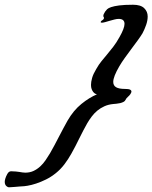

<svg xmlns="http://www.w3.org/2000/svg" viewBox="-171 -731 646 814"><path d="M41 -81.1Q50.3 -97.2 59.8 -115Q69.3 -132.8 78.6 -150.9Q87.9 -168.9 97.2 -186.3Q106.4 -203.6 115.2 -219.2Q140.6 -263.2 174.1 -290.3Q207.5 -317.4 240.2 -331.1Q236.8 -331.5 232.4 -334Q228 -336.4 224.1 -341.3Q220.2 -346.2 217.5 -353.5Q214.8 -360.8 214.8 -371.1Q214.8 -383.8 219.5 -400.4Q224.1 -417 236.8 -438Q248 -458 259.8 -472.2Q271.5 -486.3 283.4 -500.7Q295.4 -515.1 308.6 -532Q321.8 -548.8 335.9 -574.2Q356.9 -611.3 356.9 -629.9Q356.9 -650.9 332 -650.9Q324.7 -650.9 314.5 -648.4Q304.2 -646 293.9 -642.8Q283.7 -639.6 274.7 -637.2Q265.6 -634.8 261.2 -634.8Q255.9 -634.8 255.9 -637.2Q255.9 -639.2 256.8 -640.1Q258.3 -642.6 262.9 -645.3Q267.6 -647.9 269 -651.9Q269 -652.8 269.5 -653.3Q270 -653.8 270 -654.8Q270 -656.7 268.6 -658.4Q267.1 -660.2 267.1 -664.1Q267.1 -667 268.8 -671.1Q270.5 -675.3 274.9 -682.1Q277.8 -686.5 283 -691.7Q288.1 -696.8 300.3 -700.9Q312.5 -705.1 334.5 -708Q356.4 -710.9 393.1 -710.9Q425.3 -710.9 440.2 -696.5Q455.1 -682.1 455.1 -661.1Q455.1 -644 448.5 -625.2Q441.9 -606.4 433.1 -589.8Q424.8 -576.2 412.1 -558.8Q399.4 -541.5 385.5 -522.9Q371.6 -504.4 358.2 -485.6Q344.7 -466.8 335 -450.2Q309.1 -405.8 309.1 -383.8Q309.1 -368.2 321.3 -361.1Q333.5 -354 358.9 -354Q374 -354 380.1 -351.1Q386.2 -348.1 386.2 -342.8Q386.2 -340.3 384.8 -337.6Q383.3 -335 381.8 -332Q377.9 -326.2 371.1 -320.3Q364.3 -314.5 360.8 -307.1Q358.9 -302.2 352.8 -299.1Q346.7 -295.9 338.9 -293.9Q331.1 -292 323 -291.3Q314.9 -290.5 309.1 -290Q288.6 -288.1 271.7 -280.5Q254.9 -272.9 241.7 -262Q228.5 -251 218 -237.1Q207.5 -223.1 199.2 -209Q190.9 -194.8 182.4 -178.2Q173.8 -161.6 165.3 -144.5Q156.7 -127.4 148.4 -110.8Q140.1 -94.2 131.8 -80.1Q118.2 -55.7 102.3 -34.7Q86.4 -13.7 65.9 2.9Q45.9 19 24.2 29.8Q2.4 40.5 -17.6 47.1Q-37.6 53.7 -54 56.4Q-70.3 59.1 -79.1 59.1Q-81.5 59.1 -89.4 59.8Q-97.2 60.5 -106.4 61.3Q-115.7 62 -123.8 62.5Q-131.8 63 -133.8 63Q-135.3 63 -138.2 61.8Q-141.1 60.5 -144 57.9Q-147 55.2 -148.9 50.8Q-150.9 46.4 -150.9 40Q-150.9 34.2 -148.4 25.9Q-146 17.6 -140.1 6.8Q-137.2 1.5 -133.3 -1.7Q-129.4 -4.9 -124 -4.9Q-112.3 -4.9 -103.8 -3.9Q-95.2 -2.9 -88.6 -2Q-82 -1 -76.2 0Q-70.3 1 -64 1Q-44.4 1 -28.8 -6.3Q-13.2 -13.7 -0.5 -25.4Q12.2 -37.1 22.2 -51.8Q32.2 -66.4 41 -81.1Z"/></svg>

Font: Oregano
Style: Italic
Weight: 400
Italic angle: -12°
Designer: Astigmatic (AOETI)
Foundry: Astigmatic (AOETI)
Version: Version 1.000